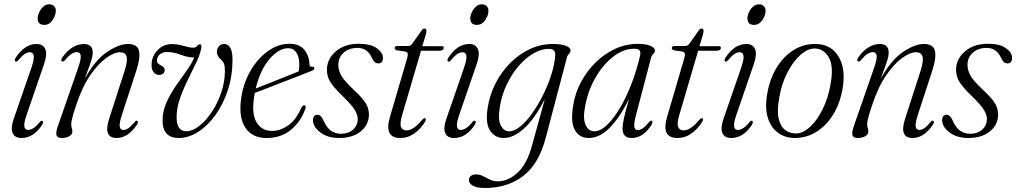

<svg xmlns="http://www.w3.org/2000/svg" viewBox="-20 -646 4817 910"><path d="M190 -528Q158.5 -528 158.5 -559Q158.5 -572 165.5 -587.5Q172.5 -603 184.8 -614.2Q197 -625.5 212.5 -625.5Q228 -625.5 236.2 -617Q244.5 -608.5 244.5 -595Q244.5 -573 229 -550.5Q213.5 -528 190 -528ZM105.5 -100Q92.5 -62 95.5 -46Q98.5 -30 113 -30Q123.5 -30 137 -37.8Q150.5 -45.5 169 -68Q175 -75.5 180 -73.5Q188.5 -70.5 180 -55Q139.5 8 81.5 8Q50 8 39.8 -15.5Q29.5 -39 45.5 -84L128 -322.5Q142.5 -364 140 -381.2Q137.5 -398.5 121.5 -398.5Q110 -398.5 97.2 -390.2Q84.5 -382 65 -359Q59 -352 54 -354.5Q46 -357.5 54 -372Q97 -437.5 153 -437.5Q184 -437.5 194.5 -413.5Q205 -389.5 189 -342.5Z M274.5 -355Q270.5 -356 270.5 -361.2Q270.5 -366.5 274.5 -372.5Q296 -404 322.8 -420.8Q349.5 -437.5 377 -437.5Q419.5 -437.5 419.5 -396.5Q419.5 -377.5 408.5 -346.2Q397.5 -315 382 -273.5Q432 -363 488 -400.2Q544 -437.5 586.5 -437.5Q632.5 -437.5 639 -403.2Q645.5 -369 626 -311L558 -102.5Q544.5 -61 547.5 -45.5Q550.5 -30 565 -30Q575 -30 587.5 -37.8Q600 -45.5 619 -68.5Q625 -76 629.5 -73.5Q638 -70 630 -56.5Q587.5 8 533 8Q468 8 497 -82L570 -308.5Q586.5 -360 579.5 -379.2Q572.5 -398.5 548.5 -398.5Q522 -398.5 484.2 -371.8Q446.5 -345 408 -289.8Q369.5 -234.5 341.5 -149Q326 -103 321.8 -84.5Q317.5 -66 317.5 -56.5Q317.5 -46 320.2 -39Q323 -32 323 -22.5Q323 -9.5 309 -0.8Q295 8 272 8Q251 8 247.5 -6Q244 -20 255.5 -52L349 -320.5Q365 -365.5 362.5 -382.2Q360 -399 344.5 -399Q332 -399 318.5 -390.2Q305 -381.5 287.5 -360.5Q280.5 -352.5 274.5 -355Z M1082 -363Q1082 -286.5 1060 -219.2Q1038 -152 1001.2 -101Q964.5 -50 919.2 -21Q874 8 827.5 8Q749.5 8 750.5 -77.5Q751 -121 769.8 -162Q788.5 -203 814.8 -240.8Q841 -278.5 865 -312Q889 -345.5 900.5 -373Q867 -374.5 834.8 -387Q802.5 -399.5 773 -399.5Q750.5 -400 737.2 -388Q724 -376 723.5 -359Q723 -346.5 741 -337Q761 -328.5 760.5 -313Q760 -303.5 752.8 -297.2Q745.5 -291 734 -291Q718.5 -291 708 -303.8Q697.5 -316.5 698.5 -340.5Q699.5 -380.5 727.2 -408.8Q755 -437 794.5 -437Q821.5 -437 850.2 -428.5Q879 -420 895.5 -420Q908.5 -420 914 -428Q919.5 -436 927 -436Q938 -436 933.5 -415Q927 -384 908.2 -345.5Q889.5 -307 868.5 -264.2Q847.5 -221.5 832.2 -177.2Q817 -133 817 -91Q817 -24 862 -24Q892.5 -24 924.5 -49Q956.5 -74 984 -115.5Q1011.5 -157 1028.5 -207.2Q1045.5 -257.5 1046 -308.5Q1046 -330.5 1042.2 -341.8Q1038.5 -353 1029.5 -361.5Q1007.5 -380 1008 -401.5Q1008.5 -417 1018.2 -427.2Q1028 -437.5 1042.5 -437.5Q1060 -437.5 1071 -420.2Q1082 -403 1082 -363Z M1427 -130Q1407 -71.5 1360.2 -31.8Q1313.5 8 1243 8Q1176.5 8 1144 -39Q1111.5 -86 1122 -172Q1131 -246 1165 -306.5Q1199 -367 1248.5 -402.8Q1298 -438.5 1352 -438.5Q1399 -438.5 1422.5 -409.8Q1446 -381 1447 -339.5Q1447.5 -328.5 1458.5 -330Q1467.5 -331 1469.5 -324.5Q1472 -316 1458 -310.5Q1441 -303.5 1406.8 -290.2Q1372.5 -277 1331.2 -261Q1290 -245 1251.5 -230Q1213 -215 1187.5 -205.5Q1185 -191 1183 -176Q1173 -102 1197.5 -63.8Q1222 -25.5 1269.5 -25.5Q1308.5 -25.5 1346 -51.8Q1383.5 -78 1408.5 -136Q1416 -148 1422.5 -147Q1432 -146 1427 -130ZM1346 -417.5Q1301 -417.5 1257 -365.8Q1213 -314 1192 -226.5Q1220 -237.5 1258.5 -252.8Q1297 -268 1334.2 -283Q1371.5 -298 1395.5 -307.5Q1398.5 -320.5 1398.5 -342Q1398.5 -375.5 1384.8 -396.5Q1371 -417.5 1346 -417.5Z M1595.5 -12Q1632 -12 1653.8 -32.2Q1675.5 -52.5 1675.5 -81Q1675.5 -101.5 1661.8 -124.5Q1648 -147.5 1607 -187.5Q1576.5 -217 1559.5 -238Q1542.5 -259 1535.8 -277.8Q1529 -296.5 1529.5 -319Q1531 -368.5 1572.8 -403.5Q1614.5 -438.5 1680.5 -438.5Q1736 -438.5 1765.2 -418Q1794.5 -397.5 1795 -371.5Q1795 -345.5 1773 -345.5Q1763.5 -345.5 1756 -352Q1748.5 -358.5 1740.5 -376Q1719.5 -419 1674 -419Q1634 -419 1608.8 -396.2Q1583.5 -373.5 1583.5 -338.5Q1583.5 -315 1596.2 -290.2Q1609 -265.5 1654.5 -222.5Q1701 -179.5 1715.5 -153.2Q1730 -127 1728.5 -97.5Q1726 -51.5 1688 -21.8Q1650 8 1588 8Q1532.5 8 1498 -18.5Q1463.5 -45 1463.5 -76Q1463.5 -102 1484.5 -102Q1502.5 -102 1515 -71Q1529.5 -39 1550 -25.5Q1570.5 -12 1595.5 -12Z M1901.5 -401.5 1860.5 -407.5Q1850.5 -411 1850.5 -417.5Q1850.5 -428 1864.5 -428H1913.5Q1925.5 -428 1932.5 -437L1977.5 -500.5Q1983.5 -510.5 1991.5 -510.5Q2001 -510.5 2001 -500.5Q2001 -493 1997 -478.5L1981.5 -427H2074.5Q2083 -427 2083 -420Q2083 -405.5 2061.5 -405.5H1975.5L1886.5 -102.5Q1874 -61 1880.5 -44.5Q1887 -28 1907 -28Q1939 -28 1981 -78Q1989.5 -87.5 1995 -85.5Q2001.5 -83 1995.5 -70.5Q1975.5 -36.5 1944.8 -14.2Q1914 8 1877 8Q1798 8 1829 -94.5L1907.5 -362.5Q1914 -383 1912.5 -391Q1911 -399 1901.5 -401.5Z M2240.5 -528Q2209 -528 2209 -559Q2209 -572 2216 -587.5Q2223 -603 2235.2 -614.2Q2247.5 -625.5 2263 -625.5Q2278.5 -625.5 2286.8 -617Q2295 -608.5 2295 -595Q2295 -573 2279.5 -550.5Q2264 -528 2240.5 -528ZM2156 -100Q2143 -62 2146 -46Q2149 -30 2163.5 -30Q2174 -30 2187.5 -37.8Q2201 -45.5 2219.5 -68Q2225.5 -75.5 2230.5 -73.5Q2239 -70.5 2230.5 -55Q2190 8 2132 8Q2100.5 8 2090.2 -15.5Q2080 -39 2096 -84L2178.5 -322.5Q2193 -364 2190.5 -381.2Q2188 -398.5 2172 -398.5Q2160.5 -398.5 2147.8 -390.2Q2135 -382 2115.5 -359Q2109.5 -352 2104.5 -354.5Q2096.5 -357.5 2104.5 -372Q2147.5 -437.5 2203.5 -437.5Q2234.5 -437.5 2245 -413.5Q2255.5 -389.5 2239.5 -342.5Z M2566.5 7.5Q2533.5 132.5 2458.8 188.8Q2384 245 2279 245Q2240 245 2221.2 234.2Q2202.5 223.5 2202.5 207.5Q2202.5 196 2211.2 188.2Q2220 180.5 2236.5 180.5Q2253.5 180.5 2269.5 188.8Q2285.5 197 2302.2 205.2Q2319 213.5 2338.5 213.5Q2388.5 213.5 2433 172.5Q2477.5 131.5 2501 45.5L2562.5 -177Q2513 -81 2463.2 -36.5Q2413.5 8 2367 8Q2326.5 8 2303 -26.5Q2279.5 -61 2291.5 -135.5Q2300.5 -195 2327.8 -249.2Q2355 -303.5 2396.8 -346Q2438.5 -388.5 2490.5 -413Q2542.5 -437.5 2602 -437.5Q2640 -437.5 2662.2 -428.8Q2684.5 -420 2684 -406.5Q2684 -396.5 2676.8 -390.5Q2669.5 -384.5 2667 -374ZM2349 -139Q2339 -77 2354 -50.2Q2369 -23.5 2392.5 -23.5Q2418.5 -23.5 2447.8 -48Q2477 -72.5 2505 -112.8Q2533 -153 2556.2 -200.8Q2579.5 -248.5 2594.2 -296.2Q2609 -344 2611.5 -382Q2614.5 -414.5 2582 -414.5Q2545.5 -414.5 2508 -392.8Q2470.5 -371 2437.8 -332.8Q2405 -294.5 2381.5 -244.8Q2358 -195 2349 -139Z M2996.5 -109Q2983.5 -61.5 2986.2 -45.5Q2989 -29.5 3003 -29.5Q3013.5 -29.5 3026 -37.5Q3038.5 -45.5 3057 -68Q3063.5 -76 3069 -74Q3076 -71 3069 -56.5Q3029.5 8 2974 8Q2930.5 8 2930.5 -36.5Q2930.5 -52.5 2937 -84.5Q2943.5 -116.5 2962 -179Q2918.5 -90 2870.2 -41Q2822 8 2770 8Q2725.5 8 2704.2 -30.5Q2683 -69 2697 -148.5Q2706 -205 2733.5 -256.8Q2761 -308.5 2802.2 -349.2Q2843.5 -390 2894.5 -414Q2945.5 -438 3001.5 -438Q3042 -438 3063.2 -428.5Q3084.5 -419 3084 -406Q3084 -396.5 3076.2 -390Q3068.5 -383.5 3066 -373ZM2753.5 -143.5Q2741.5 -84 2755.8 -53.8Q2770 -23.5 2796 -23.5Q2825 -23.5 2856.5 -53.2Q2888 -83 2918.2 -134Q2948.5 -185 2973.2 -249.5Q2998 -314 3014 -383.5Q3017 -399 3011.5 -407Q3006 -415 2985.5 -415Q2935 -415 2886.8 -377.8Q2838.5 -340.5 2802.8 -278.8Q2767 -217 2753.5 -143.5Z M3215 -401.5 3174 -407.5Q3164 -411 3164 -417.5Q3164 -428 3178 -428H3227Q3239 -428 3246 -437L3291 -500.5Q3297 -510.5 3305 -510.5Q3314.5 -510.5 3314.5 -500.5Q3314.5 -493 3310.5 -478.5L3295 -427H3388Q3396.5 -427 3396.5 -420Q3396.5 -405.5 3375 -405.5H3289L3200 -102.5Q3187.5 -61 3194 -44.5Q3200.5 -28 3220.5 -28Q3252.5 -28 3294.5 -78Q3303 -87.5 3308.5 -85.5Q3315 -83 3309 -70.5Q3289 -36.5 3258.2 -14.2Q3227.5 8 3190.5 8Q3111.5 8 3142.5 -94.5L3221 -362.5Q3227.5 -383 3226 -391Q3224.5 -399 3215 -401.5Z M3554 -528Q3522.5 -528 3522.5 -559Q3522.5 -572 3529.5 -587.5Q3536.5 -603 3548.8 -614.2Q3561 -625.5 3576.5 -625.5Q3592 -625.5 3600.2 -617Q3608.5 -608.5 3608.5 -595Q3608.5 -573 3593 -550.5Q3577.5 -528 3554 -528ZM3469.5 -100Q3456.5 -62 3459.5 -46Q3462.5 -30 3477 -30Q3487.5 -30 3501 -37.8Q3514.5 -45.5 3533 -68Q3539 -75.5 3544 -73.5Q3552.5 -70.5 3544 -55Q3503.5 8 3445.5 8Q3414 8 3403.8 -15.5Q3393.5 -39 3409.5 -84L3492 -322.5Q3506.5 -364 3504 -381.2Q3501.5 -398.5 3485.5 -398.5Q3474 -398.5 3461.2 -390.2Q3448.5 -382 3429 -359Q3423 -352 3418 -354.5Q3410 -357.5 3418 -372Q3461 -437.5 3517 -437.5Q3548 -437.5 3558.5 -413.5Q3569 -389.5 3553 -342.5Z M3847.5 -437.5Q3920 -436 3955 -377Q3990 -318 3973 -223.5Q3960.5 -153.5 3928 -101.5Q3895.5 -49.5 3848.8 -20.8Q3802 8 3747 8Q3701 8 3667.2 -16.8Q3633.5 -41.5 3619 -88.5Q3604.5 -135.5 3616.5 -202.5Q3629 -274.5 3662.5 -328Q3696 -381.5 3743.8 -410.2Q3791.5 -439 3847.5 -437.5ZM3752 -13.5Q3786 -13.5 3819.5 -44.8Q3853 -76 3878.8 -128Q3904.5 -180 3915.5 -241.5Q3932.5 -331 3908.8 -372.8Q3885 -414.5 3844 -416Q3809.5 -417.5 3774.2 -386.2Q3739 -355 3711.8 -302Q3684.5 -249 3673.5 -184.5Q3662 -122.5 3670.2 -85Q3678.5 -47.5 3700.5 -30.5Q3722.5 -13.5 3752 -13.5Z M4047 -355Q4043 -356 4043 -361.2Q4043 -366.5 4047 -372.5Q4068.5 -404 4095.2 -420.8Q4122 -437.5 4149.5 -437.5Q4192 -437.5 4192 -396.5Q4192 -377.5 4181 -346.2Q4170 -315 4154.5 -273.5Q4204.5 -363 4260.5 -400.2Q4316.5 -437.5 4359 -437.5Q4405 -437.5 4411.5 -403.2Q4418 -369 4398.5 -311L4330.5 -102.5Q4317 -61 4320 -45.5Q4323 -30 4337.5 -30Q4347.5 -30 4360 -37.8Q4372.5 -45.5 4391.5 -68.5Q4397.5 -76 4402 -73.5Q4410.5 -70 4402.5 -56.5Q4360 8 4305.5 8Q4240.5 8 4269.5 -82L4342.5 -308.5Q4359 -360 4352 -379.2Q4345 -398.5 4321 -398.5Q4294.5 -398.5 4256.8 -371.8Q4219 -345 4180.5 -289.8Q4142 -234.5 4114 -149Q4098.5 -103 4094.2 -84.5Q4090 -66 4090 -56.5Q4090 -46 4092.8 -39Q4095.5 -32 4095.5 -22.5Q4095.5 -9.5 4081.5 -0.8Q4067.5 8 4044.5 8Q4023.5 8 4020 -6Q4016.5 -20 4028 -52L4121.5 -320.5Q4137.5 -365.5 4135 -382.2Q4132.5 -399 4117 -399Q4104.5 -399 4091 -390.2Q4077.5 -381.5 4060 -360.5Q4053 -352.5 4047 -355Z M4577.5 -12Q4614 -12 4635.8 -32.2Q4657.5 -52.5 4657.5 -81Q4657.5 -101.5 4643.8 -124.5Q4630 -147.5 4589 -187.5Q4558.5 -217 4541.5 -238Q4524.5 -259 4517.8 -277.8Q4511 -296.5 4511.5 -319Q4513 -368.5 4554.8 -403.5Q4596.5 -438.5 4662.5 -438.5Q4718 -438.5 4747.2 -418Q4776.5 -397.5 4777 -371.5Q4777 -345.5 4755 -345.5Q4745.5 -345.5 4738 -352Q4730.5 -358.5 4722.5 -376Q4701.5 -419 4656 -419Q4616 -419 4590.8 -396.2Q4565.5 -373.5 4565.5 -338.5Q4565.5 -315 4578.2 -290.2Q4591 -265.5 4636.5 -222.5Q4683 -179.5 4697.5 -153.2Q4712 -127 4710.5 -97.5Q4708 -51.5 4670 -21.8Q4632 8 4570 8Q4514.5 8 4480 -18.5Q4445.5 -45 4445.5 -76Q4445.5 -102 4466.5 -102Q4484.5 -102 4497 -71Q4511.5 -39 4532 -25.5Q4552.5 -12 4577.5 -12Z"/></svg>

Font: Fraunces 144pt S050 Light
Style: Italic
Weight: 300
Italic angle: -16°
Version: Version 1.000; ttfautohint (v1.8.3)